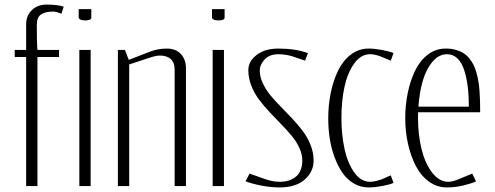

<svg xmlns="http://www.w3.org/2000/svg" viewBox="-20 -820 2181 846"><path d="M95.2 0V-568.8H44.9V-600.1H95.2V-712.9Q95.2 -750.5 120.1 -775.1Q145 -799.8 185.5 -799.8Q234.9 -799.8 260.7 -790.5L250.5 -759.3Q227.1 -769 214.8 -769Q178.7 -769 160.4 -756.1Q142.1 -743.2 142.1 -709.5Q142.1 -629.4 145 -600.1H240.2V-568.8H145V0Z M326.7 -779.8H382.3V-742.7Q382.3 -730 354.5 -730Q341.3 -730 334 -733.9Q326.7 -737.8 326.7 -742.7ZM329.6 -600.1H379.4V0H329.6Z M499.5 0V-600.1H530.3L547.4 -556.2L639.2 -591.8Q675.3 -606 714.8 -606Q754.9 -606 777.1 -581.8Q799.3 -557.6 799.3 -519.5V0H749.5V-512.2Q749.5 -544.9 731.9 -560.1Q714.4 -575.2 685.5 -575.2Q669.9 -575.2 650.4 -569.3L549.3 -536.1V0Z M914.1 -779.8H969.7V-742.7Q969.7 -730 941.9 -730Q928.7 -730 921.4 -733.9Q914.1 -737.8 914.1 -742.7ZM917 -600.1H966.8V0H917Z M1336.9 -585.9 1324.2 -552.7Q1313 -556.2 1293.5 -563.2Q1273.9 -570.3 1264.6 -573Q1255.4 -575.7 1239.5 -578.4Q1223.6 -581.1 1207 -581.1Q1167 -581.1 1145.8 -557.6Q1124.5 -534.2 1124.5 -510.7Q1124.5 -482.4 1137.7 -453.9Q1150.9 -425.3 1171.6 -400.1Q1192.4 -375 1217.8 -349.4Q1243.2 -323.7 1268.6 -296.6Q1293.9 -269.5 1314.7 -241.9Q1335.4 -214.4 1348.6 -180.9Q1361.8 -147.5 1361.8 -112.8Q1361.8 -63 1322.3 -28.6Q1282.7 5.9 1211.9 5.9Q1173.3 5.9 1131.8 -2.2Q1090.3 -10.3 1062 -21L1079.6 -55.2Q1090.8 -51.8 1121.3 -40.3Q1151.9 -28.8 1171.9 -23.9Q1191.9 -19 1212.4 -19Q1225.6 -19 1238 -21Q1250.5 -22.9 1264.4 -29.3Q1278.3 -35.6 1288.6 -45.7Q1298.8 -55.7 1305.4 -73Q1312 -90.3 1312 -112.8Q1312 -140.6 1298.8 -168.9Q1285.6 -197.3 1264.6 -222.4Q1243.7 -247.6 1218.5 -273.2Q1193.4 -298.8 1168 -325.9Q1142.6 -353 1121.6 -380.9Q1100.6 -408.7 1087.4 -442.4Q1074.2 -476.1 1074.2 -510.7Q1074.2 -549.8 1110.8 -577.9Q1147.5 -606 1206.1 -606Q1283.2 -606 1336.9 -585.9Z M1713.9 -585.9 1701.7 -552.7Q1692.9 -556.2 1678.2 -562.5Q1663.6 -568.8 1655.3 -572Q1647 -575.2 1634.8 -578.1Q1622.6 -581.1 1610.8 -581.1Q1569.8 -581.1 1540.3 -539.6Q1510.7 -498 1497.6 -436Q1484.4 -374 1484.4 -300.8Q1484.4 -227.5 1497.8 -165Q1511.2 -102.5 1540.5 -60.8Q1569.8 -19 1610.8 -19Q1623 -19 1637 -22.5Q1650.9 -25.9 1658.4 -28.6Q1666 -31.2 1682.1 -38.6Q1698.2 -45.9 1701.7 -47.4L1713.9 -14.2Q1698.7 -6.8 1664.6 -0.5Q1630.4 5.9 1604.5 5.9Q1569.3 5.9 1539.8 -11.2Q1510.3 -28.3 1489.7 -57.6Q1469.2 -86.9 1454.6 -126Q1439.9 -165 1433.1 -208.7Q1426.3 -252.4 1426.3 -298.8Q1426.3 -357.4 1437.5 -411.6Q1448.7 -465.8 1470.2 -509.8Q1491.7 -553.7 1526.4 -579.8Q1561 -606 1604.5 -606Q1630.4 -606 1664.6 -599.6Q1698.7 -593.3 1713.9 -585.9Z M2095.7 -325.2H1822.3Q1821.8 -317.4 1821.8 -300.8Q1821.8 -228.5 1836.9 -165.3Q1852.1 -102.1 1883.3 -60.5Q1914.6 -19 1955.6 -19Q1975.1 -19 2006.8 -32.7L2060.5 -55.2L2077.6 -21Q2058.6 -11.7 2022.2 -2.9Q1985.8 5.9 1948.7 5.9Q1905.3 5.9 1869.6 -20.3Q1834 -46.4 1811.8 -89.6Q1789.6 -132.8 1777.6 -186.8Q1765.6 -240.7 1765.6 -298.8Q1765.6 -357.4 1776.9 -411.6Q1788.1 -465.8 1809.6 -509.8Q1831.1 -553.7 1865.7 -579.8Q1900.4 -606 1943.8 -606Q1967.3 -606 1986.6 -600.8Q2005.9 -595.7 2020.5 -586.9Q2035.2 -578.1 2046.6 -564.2Q2058.1 -550.3 2065.9 -535.4Q2073.7 -520.5 2079.3 -499.8Q2085 -479 2088.1 -460.7Q2091.3 -442.4 2093 -417.2Q2094.7 -392.1 2095.2 -372.1Q2095.7 -352.1 2095.7 -325.2ZM2045.9 -350.1Q2045.9 -397.9 2041 -437.5Q2036.1 -477.1 2025.6 -510.3Q2015.1 -543.5 1995.8 -562.3Q1976.6 -581.1 1950.2 -581.1Q1913.6 -581.1 1885.7 -548.1Q1857.9 -515.1 1843 -464.4Q1828.1 -413.6 1823.7 -350.1Z"/></svg>

Font: Reswysokr
Style: Regular
Weight: 500
Version: Version 0.984